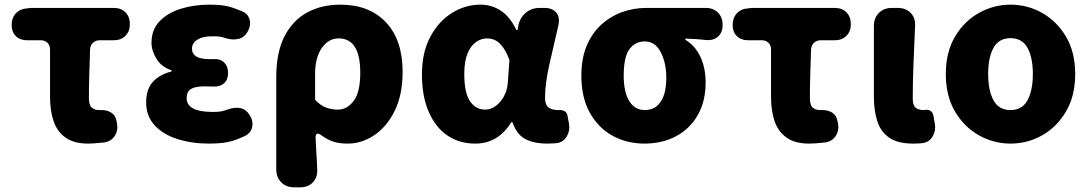

<svg xmlns="http://www.w3.org/2000/svg" viewBox="-20 -603 4679 825"><path d="M359 14Q298 14 262 -11.5Q226 -37 210.5 -82Q195 -127 195 -187V-391Q195 -408 184 -419Q173 -430 156 -430H96Q66 -430 48 -448Q30 -466 30 -496Q30 -526 48 -545.5Q66 -565 96 -567L115 -569H469Q500 -569 519 -550Q538 -531 538 -499Q538 -468 519 -449Q500 -430 469 -430H408Q391 -430 379.5 -419Q368 -408 367 -391Q365 -331 363.5 -279Q362 -227 362 -181Q362 -151 374.5 -140.5Q387 -130 406 -130Q411 -130 411.5 -130Q412 -130 413 -130Q439 -131 458 -119Q477 -107 481 -81L483 -72Q488 -42 473 -19Q458 4 429 9Q426 9 412.5 10.5Q399 12 384 13Q369 14 359 14Z M877 14Q804 14 742.5 -5.5Q681 -25 644.5 -64.5Q608 -104 608 -163Q608 -220 637 -251.5Q666 -283 717 -296V-301Q674 -315 652.5 -350Q631 -385 631 -419Q631 -476 666 -512Q701 -548 757.5 -565.5Q814 -583 879 -583Q913 -583 936 -580Q959 -577 978 -570.5Q997 -564 1019 -555Q1046 -544 1052.5 -518.5Q1059 -493 1044 -467Q1030 -442 1005.5 -436Q981 -430 953 -438Q943 -441 936.5 -443Q930 -445 920 -446Q910 -447 889 -447Q851 -447 828 -432.5Q805 -418 805 -394Q805 -349 879 -349Q886 -349 891.5 -349Q897 -349 898 -349Q926 -351 943 -334.5Q960 -318 960 -289Q960 -261 943 -245.5Q926 -230 898 -231Q895 -231 882 -231.5Q869 -232 861 -232Q820 -232 801 -221Q782 -210 782 -181Q782 -122 895 -122Q919 -122 930.5 -124.5Q942 -127 960 -133Q988 -143 1012.5 -138.5Q1037 -134 1053 -108Q1069 -83 1063.5 -57Q1058 -31 1031 -18Q1005 -6 983.5 1Q962 8 937.5 11Q913 14 877 14Z M1245 202Q1210 202 1188.5 180.5Q1167 159 1167 124V-270Q1167 -379 1203 -448Q1239 -517 1301 -550Q1363 -583 1442 -583Q1567 -583 1638.5 -507Q1710 -431 1710 -294Q1710 -196 1676 -127Q1642 -58 1588 -22Q1534 14 1474 14Q1439 14 1413.5 6Q1388 -2 1362 -21Q1335 -41 1336 -9Q1338 27 1339 45.5Q1340 64 1341 80Q1342 96 1343 124Q1345 159 1324.5 180.5Q1304 202 1269 202ZM1432 -132Q1471 -132 1499.5 -169Q1528 -206 1528 -291Q1528 -438 1435 -438Q1391 -438 1362.5 -396.5Q1334 -355 1334 -287V-174Q1359 -148 1383 -140Q1407 -132 1432 -132Z M2022 14Q1953 14 1901.5 -21.5Q1850 -57 1821.5 -124Q1793 -191 1793 -283Q1793 -377 1828.5 -444Q1864 -511 1921.5 -547Q1979 -583 2045 -583Q2092 -583 2131.5 -557.5Q2171 -532 2199 -474H2204L2207 -492Q2214 -527 2239 -548Q2264 -569 2299 -569H2319Q2354 -569 2370.5 -548.5Q2387 -528 2379 -493Q2359 -407 2340.5 -325.5Q2322 -244 2322 -182Q2322 -152 2337.5 -141Q2353 -130 2377 -130Q2380 -130 2380 -130Q2380 -130 2381 -130Q2396 -131 2406.5 -125Q2417 -119 2419 -103L2425 -71Q2430 -42 2415.5 -17Q2401 8 2372 12Q2369 12 2359 13Q2349 14 2333 14Q2272 14 2235.5 -6.5Q2199 -27 2182 -78H2177Q2121 14 2022 14ZM2065 -132Q2089 -132 2110 -147.5Q2131 -163 2145.5 -189.5Q2160 -216 2162 -248L2169 -345Q2153 -389 2130 -413.5Q2107 -438 2072 -438Q2048 -438 2025.5 -422.5Q2003 -407 1989 -373.5Q1975 -340 1975 -285Q1975 -204 1999.5 -168Q2024 -132 2065 -132Z M2749 14Q2674 14 2612.5 -19.5Q2551 -53 2514.5 -118.5Q2478 -184 2478 -278Q2478 -352 2501 -406.5Q2524 -461 2563.5 -497Q2603 -533 2653 -551Q2703 -569 2757 -569H3012Q3045 -569 3065 -549Q3085 -529 3085 -496Q3085 -463 3065 -445.5Q3045 -428 3012 -431Q2999 -433 2990.5 -433.5Q2982 -434 2968.5 -435Q2955 -436 2925 -437V-432Q2966 -408 2989 -360Q3012 -312 3012 -249Q3012 -168 2978.5 -109Q2945 -50 2885.5 -18Q2826 14 2749 14ZM2751 -130Q2795 -130 2819 -166Q2843 -202 2843 -268Q2843 -333 2819 -379Q2795 -425 2751 -425Q2709 -425 2684.5 -391.5Q2660 -358 2660 -278Q2660 -207 2684 -168.5Q2708 -130 2751 -130Z M3457 14Q3396 14 3360 -11.5Q3324 -37 3308.5 -82Q3293 -127 3293 -187V-391Q3293 -408 3282 -419Q3271 -430 3254 -430H3194Q3164 -430 3146 -448Q3128 -466 3128 -496Q3128 -526 3146 -545.5Q3164 -565 3194 -567L3213 -569H3567Q3598 -569 3617 -550Q3636 -531 3636 -499Q3636 -468 3617 -449Q3598 -430 3567 -430H3506Q3489 -430 3477.5 -419Q3466 -408 3465 -391Q3463 -331 3461.5 -279Q3460 -227 3460 -181Q3460 -151 3472.5 -140.5Q3485 -130 3504 -130Q3509 -130 3509.5 -130Q3510 -130 3511 -130Q3537 -131 3556 -119Q3575 -107 3579 -81L3581 -72Q3586 -42 3571 -19Q3556 4 3527 9Q3524 9 3510.5 10.5Q3497 12 3482 13Q3467 14 3457 14Z M3904 14Q3838 14 3801.5 -11Q3765 -36 3750 -81Q3735 -126 3735 -185V-491Q3735 -526 3756.5 -547.5Q3778 -569 3813 -569H3837Q3872 -569 3893 -547.5Q3914 -526 3912 -491Q3908 -406 3905 -326.5Q3902 -247 3902 -179Q3902 -151 3914 -140.5Q3926 -130 3951 -130L3955 -131Q3969 -133 3979 -126Q3989 -119 3991 -105L3997 -71Q4002 -42 3987.5 -17Q3973 8 3944 12Q3942 12 3932 13Q3922 14 3904 14Z M4322 14Q4250 14 4186.5 -21.5Q4123 -57 4083.5 -124Q4044 -191 4044 -285Q4044 -379 4083.5 -445.5Q4123 -512 4186.5 -547.5Q4250 -583 4322 -583Q4395 -583 4458 -547.5Q4521 -512 4560.5 -445.5Q4600 -379 4600 -285Q4600 -191 4560.5 -124Q4521 -57 4458 -21.5Q4395 14 4322 14ZM4322 -130Q4372 -130 4395 -172Q4418 -214 4418 -285Q4418 -356 4395 -397.5Q4372 -439 4322 -439Q4272 -439 4249 -397.5Q4226 -356 4226 -285Q4226 -214 4249 -172Q4272 -130 4322 -130Z"/></svg>

Font: Chiron GoRound TC H
Style: Regular
Weight: 900
Designer: Ryoko NISHIZUKA 西塚涼子 (kana, bopomofo & ideographs); Paul D. Hunt (Latin, Greek & Cyrillic); Sandoll Communications 산돌커뮤니
Foundry: Adobe
Version: Version 1.000;hotconv 1.1.1;makeotfexe 2.6.0